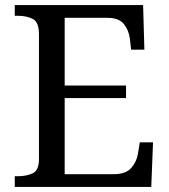

<svg xmlns="http://www.w3.org/2000/svg" viewBox="-20 -734 663 754"><path d="M38 0V-42H51Q84 -42 108.5 -53.5Q133 -65 133 -109V-600Q133 -647 109 -659.5Q85 -672 51 -672H38V-714H542L547 -539H495L490 -582Q486 -615 466.5 -639.5Q447 -664 402 -664H234V-398H475V-349H234V-50H427Q474 -50 495.5 -74.5Q517 -99 522 -132L529 -175H581L574 0Z"/></svg>

Font: Noto Serif Test
Style: Regular
Weight: 400
Version: Version 1.000